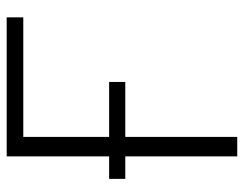

<svg xmlns="http://www.w3.org/2000/svg" viewBox="-100 -652 751 592"><g transform="rotate(-90 276.0 -355.5)"><path d="M319.8 -345.2H150.4V0H90.3V-345.2H21V-395H90.3V-710.9H519V-659.7H150.4V-395H319.8Z"/></g></svg>

Font: Melbourne
Style: Light
Weight: 300
Designer: Google
Version: Version 2.000980; 2014